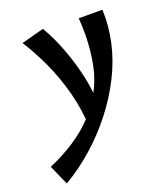

<svg xmlns="http://www.w3.org/2000/svg" viewBox="-188 -523 774 902"><g transform="rotate(-20 199.5 -71.5)"><path d="M-10 289 -54 190Q18 159 77 120Q136 81 180 33.5Q224 -14 253 -68.5Q282 -123 295 -185Q306 -239 309.5 -298Q313 -357 308 -421H426Q428 -381 424.5 -341Q421 -301 412 -260Q394 -178 354 -98.5Q314 -19 257.5 53Q201 125 133 185Q65 245 -10 289ZM180 82Q177 -12 153.5 -100Q130 -188 94.5 -265Q59 -342 20 -402L133 -432Q167 -374 194.5 -301.5Q222 -229 239 -152.5Q256 -76 256 -3Z"/></g></svg>

Font: Ysabeau
Style: Bold Italic
Weight: 700
Italic angle: -12°
Designer: Christian Thalmann (Catharsis Fonts)
Version: Version 2.002